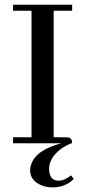

<svg xmlns="http://www.w3.org/2000/svg" viewBox="-20 -606 360 812"><path d="M285.2 0Q285.2 -21.5 269.5 -24.4Q264.6 -25.4 259.8 -25.4H207V-560.5H285.2V-585.9H35.2V-560.5H113.3V-25.4H35.2V0H239.3Q130.9 28.3 111.3 90.8Q107.4 102.5 107.4 113.3Q107.4 158.2 155.3 177.7Q176.8 186.5 203.1 186.5Q258.8 185.5 292 150.4L280.3 135.7Q252.9 158.2 227.5 158.2Q193.4 158.2 188.5 120.1Q187.5 114.3 187.5 109.4Q187.5 61.5 238.3 23.4Q257.8 9.8 281.2 0Z"/></svg>

Font: Abhaya Libre Medium
Style: Regular
Weight: 500
Designer: Pushpananda Ekanayake, Sol Matas, Pathum Egodawatta
Foundry: Mooniak
Version: Version 1.050 ; ttfautohint (v1.6)